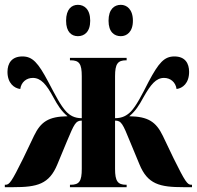

<svg xmlns="http://www.w3.org/2000/svg" viewBox="-24 -776 816 796"><path d="M477 -626C501 -626 527 -643 527 -690C527 -738 501 -756 477 -756C450 -756 426 -738 426 -690C426 -643 450 -626 477 -626ZM299 -626C325 -626 350 -643 350 -690C350 -738 325 -756 299 -756C273 -756 250 -738 250 -690C250 -643 273 -626 299 -626ZM-4 0H31C130 0 180 -12 214 -95L253 -189C284 -263 290 -276 315 -276V-76C315 -25 305 -10 269 -10H266V0H501V-10H499C464 -10 453 -25 453 -76V-276C479 -276 485 -263 515 -189L554 -95C588 -12 638 0 737 0H772V-10H769C753 -10 744 -22 696 -119L651 -213C623 -271 590 -293 512 -294C538 -316 552 -338 571 -373C601 -426 623 -453 656 -453C682 -453 704 -436 708 -407C733 -410 760 -431 760 -478C760 -513 744 -542 699 -542C657 -542 634 -516 592 -437C563 -380 542 -339 519 -314C502 -297 483 -286 453 -286V-460C453 -511 464 -526 499 -526H501V-536H266V-526H269C305 -526 315 -511 315 -460V-286C285 -286 266 -297 250 -314C227 -339 206 -380 176 -437C134 -516 111 -542 69 -542C24 -542 7 -513 7 -478C7 -431 35 -410 60 -407C64 -436 86 -453 112 -453C145 -453 168 -427 197 -373C216 -338 230 -316 256 -294C177 -293 145 -271 117 -213L72 -119C24 -22 15 -10 -1 -10H-4Z"/></svg>

Font: Noto Serif Display ExtraCondensed ExtraBold
Style: Regular
Weight: 800
Width: 2
Designer: Monotype Design Team
Foundry: Monotype Imaging Inc.
Version: Version 2.009